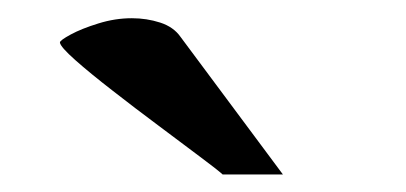

<svg xmlns="http://www.w3.org/2000/svg" viewBox="-20 -708 457 216"><path d="M230.5 -511.7Q224.6 -517.1 204.3 -532.2Q184.1 -547.4 158 -566.9Q131.8 -586.4 106.7 -606Q81.5 -625.5 64.7 -640.4Q47.9 -655.3 47.4 -660.2Q47.4 -662.6 59.6 -669.2Q71.8 -675.8 90.6 -681.6Q109.4 -687.5 128.4 -687.5Q145 -687.5 160.2 -682.6Q175.3 -677.7 183.1 -666.5L298.3 -511.7Z"/></svg>

Font: Kameron
Style: Regular
Weight: 400
Designer: Vernon Adams
Foundry: Vernon Adams
Version: Version 1.100